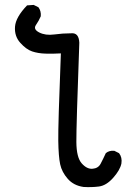

<svg xmlns="http://www.w3.org/2000/svg" viewBox="-20 -782 540 793"><path d="M325.2 -9.8Q284.2 -15.6 259.8 -43.5Q235.4 -71.3 228.5 -103.5Q221.7 -135.7 220.7 -200.2Q219.7 -264.6 231.4 -561.5Q199.2 -559.6 168 -560.5Q136.7 -561.5 112.3 -569.8Q87.9 -578.1 63.5 -605.5Q39.1 -632.8 42 -671.9Q44.9 -710.9 91.8 -759.8L119.1 -761.7L138.7 -752Q150.4 -736.3 148.4 -714.8Q140.6 -696.3 128.4 -678.7Q116.2 -661.1 142.1 -647.9Q168 -634.8 203.6 -639.6Q239.3 -644.5 274.4 -644.5Q305.7 -647.5 307.6 -605.5Q294.9 -258.8 295.4 -195.3Q295.9 -131.8 317.4 -107.4Q338.9 -83 362.3 -85Q385.7 -86.9 395.5 -105.5Q405.3 -124 417 -149.4Q430.7 -161.1 452.1 -159.2L471.7 -149.4Q485.4 -131.8 481.4 -106.4Q475.6 -79.1 447.3 -47.4Q418.9 -15.6 388.7 -11.7Q358.4 -7.8 325.2 -9.8Z"/></svg>

Font: JasonHandwriting2
Style: Regular
Weight: 400
Version: Version 1.05.10